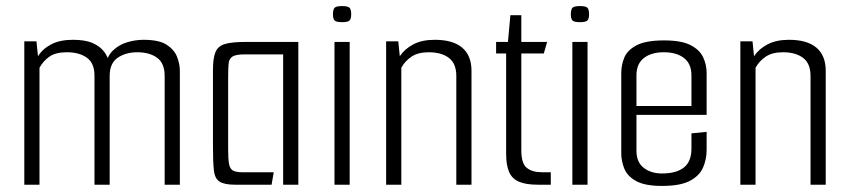

<svg xmlns="http://www.w3.org/2000/svg" viewBox="-20 -608 2792 632"><path d="M60 0V-472H100L105 -423Q121 -448 149.5 -462.5Q178 -477 220 -477Q261 -477 285.5 -466Q310 -455 323 -437.5Q336 -420 339 -401L327 -392Q333 -424 352.5 -442.5Q372 -461 399 -469Q426 -477 452 -477Q504 -477 529 -460.5Q554 -444 563 -420.5Q572 -397 572 -375V0H522V-358Q522 -400 497 -418Q472 -436 432 -436Q394 -436 367.5 -418Q341 -400 341 -358V0H291V-359Q291 -400 266 -418Q241 -436 200 -436Q163 -436 142.5 -421.5Q122 -407 110 -385V0Z M754 0Q719 0 703 -10Q687 -20 684 -47.5Q681 -75 681 -127V-377Q681 -416 689 -436Q697 -456 720 -463Q743 -470 788 -470H962V0H912V-429H785Q757 -429 745.5 -422Q734 -415 732.5 -398.5Q731 -382 731 -353V-115Q731 -84 734 -68Q737 -52 747 -46.5Q757 -41 778 -41H881L874 0Z M1081 0V-470H1131V0ZM1106 -535Q1087 -535 1081.5 -540.5Q1076 -546 1076 -561Q1076 -577 1081.5 -582.5Q1087 -588 1106 -588Q1125 -588 1130.5 -582.5Q1136 -577 1136 -561Q1136 -546 1130.5 -540.5Q1125 -535 1106 -535Z M1251 -472H1291L1296 -423Q1312 -447 1340.5 -462Q1369 -477 1411 -477Q1471 -477 1501.5 -451Q1532 -425 1532 -375V0H1482V-358Q1482 -399 1457.5 -417.5Q1433 -436 1391 -436Q1356 -436 1334.5 -421.5Q1313 -407 1301 -385V0H1251Z M1750 0Q1712 0 1689 -9.5Q1666 -19 1656 -41.5Q1646 -64 1646 -102V-432H1613V-470H1652L1660 -558H1696V-470H1781L1770 -432H1696V-113Q1696 -70 1714 -55.5Q1732 -41 1764 -41H1793V0Z M1864 0V-470H1914V0ZM1889 -535Q1870 -535 1864.5 -540.5Q1859 -546 1859 -561Q1859 -577 1864.5 -582.5Q1870 -588 1889 -588Q1908 -588 1913.5 -582.5Q1919 -577 1919 -561Q1919 -546 1913.5 -540.5Q1908 -535 1889 -535Z M2159 4Q2103 4 2074 -12Q2045 -28 2035 -53Q2025 -78 2025 -103V-368Q2025 -394 2035 -418.5Q2045 -443 2075.5 -459Q2106 -475 2166 -475Q2223 -475 2253 -459.5Q2283 -444 2294.5 -419.5Q2306 -395 2306 -368V-254L2256 -252V-360Q2256 -398 2231.5 -417Q2207 -436 2165 -436Q2124 -436 2099.5 -417Q2075 -398 2075 -360V-112Q2075 -74 2099 -55.5Q2123 -37 2159 -37Q2206 -37 2231 -56.5Q2256 -76 2256 -119V-169L2306 -174V-115Q2306 -83 2294 -56Q2282 -29 2250.5 -12.5Q2219 4 2159 4ZM2033 -230V-259H2306V-230Z M2417 -472H2457L2462 -423Q2478 -447 2506.5 -462Q2535 -477 2577 -477Q2637 -477 2667.5 -451Q2698 -425 2698 -375V0H2648V-358Q2648 -399 2623.5 -417.5Q2599 -436 2557 -436Q2522 -436 2500.5 -421.5Q2479 -407 2467 -385V0H2417Z"/></svg>

Font: Smooch Sans Thin
Style: Regular
Weight: 400
Version: Version 1.010